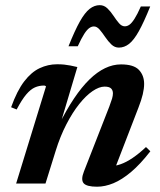

<svg xmlns="http://www.w3.org/2000/svg" viewBox="-20 -694 606 726"><path d="M43 -280 22 -288.5Q44.5 -351 71.5 -386.2Q98.5 -421.5 130 -436.2Q161.5 -451 196 -451Q210.5 -451 222.5 -449.8Q234.5 -448.5 246.5 -446.2Q258.5 -444 272.5 -440.5L205.5 -216L202 -220.5Q231 -278.5 260 -321.8Q289 -365 318.2 -393.5Q347.5 -422 377.2 -436.2Q407 -450.5 437.5 -450.5Q485.5 -450.5 505.2 -429.8Q525 -409 525 -376.5Q525 -359.5 519.8 -337.2Q514.5 -315 503.5 -287L407 -37L394 -65.5Q414.5 -65.5 436 -73Q457.5 -80.5 481.5 -96.8Q505.5 -113 532 -138L548.5 -122Q510.5 -73 475.8 -43.8Q441 -14.5 409 -1.2Q377 12 347 12Q307.5 12 296.2 -1.2Q285 -14.5 297.5 -46L393.5 -291.5Q400.5 -310 403.8 -321.2Q407 -332.5 407 -341Q407 -352.5 400 -359.5Q393 -366.5 375.5 -366.5Q355 -366.5 330 -349.5Q305 -332.5 279.5 -300.5Q254 -268.5 230.8 -223.5Q207.5 -178.5 190.5 -123.5L152 0H41L154 -367.5Q152.5 -368.5 150.8 -369.5Q149 -370.5 146 -370.5Q128 -370.5 112 -363.5Q96 -356.5 79.5 -337.2Q63 -318 43 -280ZM548 -669.5Q524 -610 505 -576Q486 -542 468 -528Q450 -514 429.5 -514Q413.5 -514 401 -526Q388.5 -538 377.8 -554Q367 -570 356.8 -582Q346.5 -594 335 -594Q326.5 -594 317.8 -588Q309 -582 298.5 -565.8Q288 -549.5 274 -519H239Q263 -579 282 -612.8Q301 -646.5 319 -660.5Q337 -674.5 357 -674.5Q373.5 -674.5 386 -662.5Q398.5 -650.5 409 -634.5Q419.5 -618.5 429.8 -606.5Q440 -594.5 452 -594.5Q461 -594.5 469.5 -600.5Q478 -606.5 488.5 -622.8Q499 -639 512.5 -669.5Z"/></svg>

Font: Newsreader 24pt SemiBold
Style: Italic
Weight: 600
Italic angle: -17°
Designer: Hugues Gentile
Foundry: Production Type
Version: Version 1.003